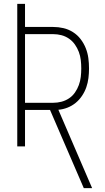

<svg xmlns="http://www.w3.org/2000/svg" viewBox="-20 -755 540 990"><path d="M412 215 238 -188H109V0H69V-735H109V-616H254Q281 -616 307 -610Q333 -604 356 -589.5Q379 -575 395.5 -553.5Q412 -532 422 -507Q432 -482 435.5 -455.5Q439 -429 439 -402Q439 -377 436 -352.5Q433 -328 425 -305Q417 -282 403 -261Q389 -240 370 -224.5Q351 -209 328 -200Q305 -191 281 -189L455 215ZM109 -225H254Q276 -225 297 -230.5Q318 -236 336 -248Q354 -260 366.5 -278Q379 -296 386.5 -316.5Q394 -337 396.5 -358.5Q399 -380 399 -402Q399 -424 396.5 -445.5Q394 -467 386.5 -487Q379 -507 366.5 -525Q354 -543 336 -555.5Q318 -568 297 -573.5Q276 -579 254 -579H109Z"/></svg>

Font: Iosevka Extralight
Style: Regular
Weight: 200
Monospace: yes
Designer: Belleve Invis
Foundry: Belleve Invis
Version: Version 32.0.1; ttfautohint (v1.8.4)